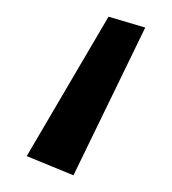

<svg xmlns="http://www.w3.org/2000/svg" viewBox="-20 -53 206 230"><path d="M68 157 12 134 110 -33 154 -20Z"/></svg>

Font: GFS Neohellenic Rg
Style: Italic
Weight: 400
Italic angle: -12°
Designer: Takis Katsoulidis and George D. Matthiopoulos
Foundry: Takis Katsoulidis and George D. Matthiopoulos
Version: Version 1.0